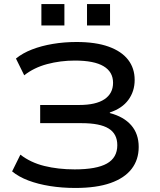

<svg xmlns="http://www.w3.org/2000/svg" viewBox="-20 -922 792 951"><path d="M353 9Q287 9 227.5 -0.5Q168 -10 120.5 -28Q73 -46 40 -73L81 -156Q131 -117 199.5 -100Q268 -83 350 -83Q458 -83 509.5 -112Q561 -141 561 -203Q561 -259 518 -285.5Q475 -312 384 -312H179V-402H372Q455 -402 497.5 -430.5Q540 -459 540 -512Q540 -566 493 -594Q446 -622 351 -622Q279 -622 213.5 -604.5Q148 -587 100 -549L59 -632Q92 -659 138.5 -677Q185 -695 241.5 -704.5Q298 -714 359 -714Q454 -714 518 -691Q582 -668 614.5 -626Q647 -584 647 -526Q647 -470 616 -427.5Q585 -385 524 -365V-362Q593 -344 630 -301.5Q667 -259 667 -194Q667 -131 632 -85.5Q597 -40 527.5 -15.5Q458 9 353 9ZM411 -796V-902H525V-796ZM185 -796V-902H299V-796Z"/></svg>

Font: Nunito Sans 7pt SemiExpanded Medium
Style: Regular
Weight: 500
Width: 6
Designer: Vernon Adams
Foundry: Vernon Adams
Version: Version 3.101;gftools[0.9.27]